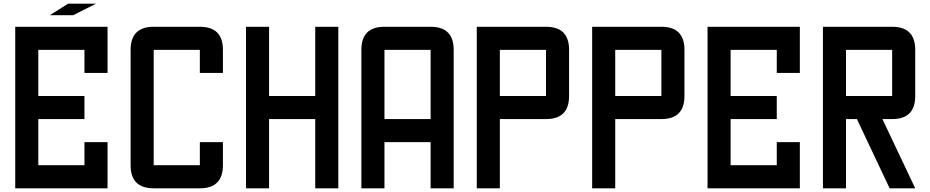

<svg xmlns="http://www.w3.org/2000/svg" viewBox="-20 -1020 5040 1040"><path d="M437.5 -500V-375H187.5V-125H437.5V-250H562.5V0H62.5V-875H562.5V-625H437.5V-750H187.5V-500ZM250 -937.5 348.6 -1000H500L376 -937.5Z M1062.5 -125V-250H1187.5V-125Q1187.5 0 1062.5 0H812.5Q687.5 0 687.5 -125V-750Q687.5 -875 812.5 -875H1062.5Q1187.5 -875 1187.5 -750V-625H1062.5V-750H812.5V-125Z M1437.5 0H1312.5V-875H1437.5V-500H1687.5V-875H1812.5V0H1687.5V-375H1437.5Z M2062.5 -250V0H1937.5V-750Q1937.5 -875 2062.5 -875H2312.5Q2437.5 -875 2437.5 -750V0H2312.5V-250ZM2062.5 -375H2312.5V-750H2062.5Z M2687.5 -375V0H2562.5V-875H2937.5Q3062.5 -875 3062.5 -750V-500Q3062.5 -375 2937.5 -375ZM2687.5 -500H2937.5V-750H2687.5Z M3312.5 -375V0H3187.5V-875H3562.5Q3687.5 -875 3687.5 -750V-500Q3687.5 -375 3562.5 -375ZM3312.5 -500H3562.5V-750H3312.5Z M4187.5 -500V-375H3937.5V-125H4187.5V-250H4312.5V0H3812.5V-875H4312.5V-625H4187.5V-750H3937.5V-500Z M4562.5 0H4437.5V-875H4812.5Q4937.5 -875 4937.5 -750V-500Q4937.5 -375 4812.5 -375H4759.8L4937.5 0H4798.8L4621.6 -375H4562.5ZM4562.5 -750V-500H4812.5V-750Z"/></svg>

Font: Oldtimer
Style: Regular
Weight: 400
Designer: GGBotNet
Foundry: GGBotNet
Version: 1.00